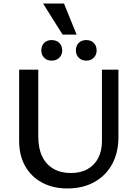

<svg xmlns="http://www.w3.org/2000/svg" viewBox="-20 -1051 772 1083"><path d="M360 12Q279 12 217.5 -21Q156 -54 122 -114Q88 -174 88 -256V-658H196V-278Q196 -214 218 -168.5Q240 -123 281.5 -99Q323 -75 379 -75Q435 -75 474.5 -97.5Q514 -120 534.5 -160.5Q555 -201 555 -254V-658H648V-278Q648 -190 612.5 -125Q577 -60 512 -24Q447 12 360 12ZM467 -709Q440 -709 424 -725.5Q408 -742 408 -766Q408 -793 424 -809Q440 -825 467 -825Q493 -825 509 -809Q525 -793 525 -766Q525 -742 509 -725.5Q493 -709 467 -709ZM271 -709Q245 -709 229 -725.5Q213 -742 213 -766Q213 -793 229 -809Q245 -825 271 -825Q298 -825 314.5 -809Q331 -793 331 -766Q331 -742 314.5 -725.5Q298 -709 271 -709ZM412 -856H333L223 -1031H341Z"/></svg>

Font: Ysabeau Infant SemiBold
Style: Regular
Weight: 600
Designer: Christian Thalmann (Catharsis Fonts)
Version: Version 2.002; featfreeze: ss01,ss02,lnum